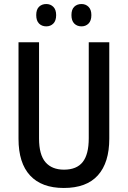

<svg xmlns="http://www.w3.org/2000/svg" viewBox="-20 -924 635 954"><path d="M523 -235Q523 -116 466.5 -53Q410 10 297 10Q187 10 129.5 -52Q72 -114 72 -234V-714H174V-236Q174 -155 206 -118Q238 -81 298 -81Q361 -81 391 -119Q421 -157 421 -237V-714H523ZM160 -849Q160 -877 174 -890.5Q188 -904 210 -904Q231 -904 245 -890Q259 -876 259 -849Q259 -821 245 -807Q231 -793 210 -793Q188 -793 174 -807Q160 -821 160 -849ZM335 -849Q335 -877 349 -890.5Q363 -904 385 -904Q406 -904 420 -890Q434 -876 434 -849Q434 -821 420 -807Q406 -793 385 -793Q363 -793 349 -807Q335 -821 335 -849Z"/></svg>

Font: Noto Sans Arabic UI Cn Md
Style: Regular
Weight: 500
Width: 3
Designer: Monotype Design Team, Nadine Chahine and Nizar Qandah
Foundry: Monotype Imaging Inc.
Version: Version 2.010; ttfautohint (v1.8.4.7-5d5b)